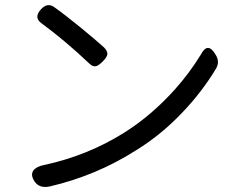

<svg xmlns="http://www.w3.org/2000/svg" viewBox="-20 -734 910 760"><path d="M116 -17Q100 -42 112 -59Q124 -75 155 -81Q328 -118 475 -211Q582 -279 674 -382Q731 -446 775 -518Q803 -572 835 -515Q850 -489 836 -464Q781 -372 704 -291Q619 -201 520 -140Q362 -39 177 4Q135 13 116 -17ZM333 -483Q238 -573 144 -642Q112 -665 143 -698Q167 -724 193 -707Q234 -678 298 -626Q366 -570 392 -546Q406 -532 405 -519Q403 -507 386.5 -490.5Q370 -474 360 -472Q347 -469 333 -483Z"/></svg>

Font: GenSenRounded JP R
Style: Regular
Weight: 400
Version: Version 1.501;PS 1;hotconv 16.6.51;makeotf.lib2.5.65220